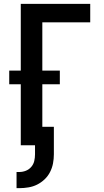

<svg xmlns="http://www.w3.org/2000/svg" viewBox="-20 -755 540 998"><path d="M66 223V139H81Q98 139 114.5 132.5Q131 126 142.5 112.5Q154 99 158 82Q162 65 162 47V0H88V-317H28V-388H88V-735H449V-639H200V-388H291V-317H200V-96H260V47Q260 71 255.5 94.5Q251 118 240 139.5Q229 161 211.5 177.5Q194 194 173 204.5Q152 215 128 219Q104 223 81 223Z"/></svg>

Font: Iosevka SS18
Style: Bold
Weight: 700
Monospace: yes
Designer: Belleve Invis
Foundry: Belleve Invis
Version: Version 25.1.1; ttfautohint (v1.8.4)